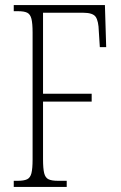

<svg xmlns="http://www.w3.org/2000/svg" viewBox="-20 -734 475 754"><path d="M34 0V-24H50Q74 -24 86.5 -30Q99 -36 103.5 -54Q108 -72 108 -108V-606Q108 -642 103.5 -660Q99 -678 87 -684Q75 -690 51 -690H34V-714H392L397 -549H372L368 -612Q367 -651 356 -667.5Q345 -684 306 -684H149V-366H340V-335H149V-109Q149 -72 153.5 -54Q158 -36 170.5 -30Q183 -24 207 -24H242V0Z"/></svg>

Font: Noto Serif Tamil ExtraCondensed ExtraLight
Style: Italic
Weight: 200
Width: 2
Italic angle: -12°
Designer: Indian Type Foundry, Tom Grace, and the Monotype Design Team
Foundry: Monotype Imaging Inc.
Version: Version 2.003; ttfautohint (v1.8.4.7-5d5b)